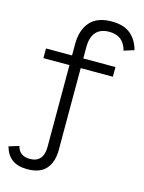

<svg xmlns="http://www.w3.org/2000/svg" viewBox="-207 -884 891 1188"><g transform="rotate(15 238.5 -289.5)"><path d="M245.7 -604V-532.5H451.8V-470.6H245.7V53.4Q245.7 131.4 207.1 175.3Q168.6 219.3 87.6 219.3Q25.5 219.3 -10.8 191.9Q-47 164.6 -60.6 112.5L4.2 92.9Q18.6 153.5 86.9 153.5Q129.5 153.5 151.6 128.3Q173.7 103.1 173.7 53.4V-470.6H6.9V-532.5H173.7V-604Q173.7 -695.4 219.2 -747.3Q264.7 -799.3 358.2 -799.3Q432.9 -799.3 476.5 -764.7Q520.2 -730.1 538.8 -664.2L473.9 -643.5Q450.6 -733.5 358.8 -733.5Q303.9 -733.5 274.8 -701.2Q245.7 -668.9 245.7 -604Z"/></g></svg>

Font: Hepta Slab ExtraLight
Style: Regular
Weight: 200
Designer: Michael LaGattuta
Foundry: Michael LaGattuta
Version: Version 1.100